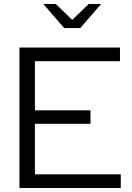

<svg xmlns="http://www.w3.org/2000/svg" viewBox="-20 -937 656 957"><path d="M258 -917H196L300 -797H380L484 -917H422L340 -838ZM77 0H582V-68H154V-320H431V-387H154V-632H578V-700H77Z"/></svg>

Font: Red Hat Display
Style: Regular
Weight: 400
Designer: Pentagram, MCKL
Foundry: Pentagram, MCKL
Version: Version 1.023